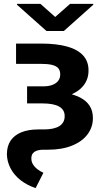

<svg xmlns="http://www.w3.org/2000/svg" viewBox="-20 -752 552 977"><path d="M430.4 -392.3Q430.4 -348 403.6 -315.1Q376.7 -282.3 325.1 -264.4Q273.5 -246.6 200.4 -246.6H117.8V-312.6H199.4Q227.7 -312.6 247.3 -320.2Q266.9 -327.8 276.9 -341.8Q286.9 -355.8 286.4 -374.7Q286.4 -393.8 275.9 -405.4Q265.4 -416.9 244 -422Q222.6 -427.1 187.2 -427.1H61.7V-530.3H187.2Q267.5 -530.3 321.5 -515.2Q375.5 -500.1 403.2 -469.5Q431 -438.8 430.4 -392.3ZM452.7 -152.3Q453.2 -105.9 425.9 -69Q398.6 -32.1 347 -11.2Q295.4 9.8 225.2 9.8H201.2Q170.8 9.8 154.8 21Q138.9 32.3 139.5 54.8Q139.5 97.7 200.8 127.3L161.2 205.2Q117.2 190.3 84.4 164.6Q51.7 138.9 33.9 104.9Q16 70.9 15.1 33.4Q15.1 -7.6 33.6 -35.8Q52.2 -63.9 88.3 -78.7Q124.4 -93.4 175.5 -93.4H203.2Q255.4 -93.4 282.3 -110.5Q309.1 -127.6 309.1 -161Q309.1 -193.9 280.8 -209.8Q252.5 -225.8 195.5 -225.8H117.8V-289.1H197.6Q323.1 -289.1 387.9 -255.6Q452.7 -222.1 452.7 -152.3ZM260.9 -665.7 336.6 -732.3H454.7V-727.9L304.8 -594.2H216.6L66.4 -727.9V-732.3H185.7Z"/></svg>

Font: Pretendard Std Variable
Style: Regular
Weight: 400
Designer: Base glyphs from Inter by Rasmus Andersson; Hangeul glyphs from Noto Sans CJK(Source Han Sans) by Jang Soo-young and Kan
Foundry: Kil Hyung-jin
Version: Version 1.309;Glyphs 3.2 (3225)